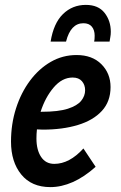

<svg xmlns="http://www.w3.org/2000/svg" viewBox="-20 -754 494 785"><path d="M25 -175Q25 -247 45.5 -311Q66 -375 102.5 -424Q139 -473 187.5 -501Q236 -529 293 -529Q357 -529 394.5 -491.5Q432 -454 432 -398Q432 -339 396.5 -300.5Q361 -262 298.5 -243Q236 -224 155 -224Q143 -224 131 -225Q129 -206 129 -188Q129 -141 148 -112.5Q167 -84 202 -84Q264 -84 321 -147L371 -72Q324 -30 277.5 -9.5Q231 11 186 11Q109 11 67 -40.5Q25 -92 25 -175ZM277 -437Q234 -437 199.5 -396.5Q165 -356 146 -297H150Q219 -297 257.5 -309.5Q296 -322 312 -342Q328 -362 328 -385Q328 -407 315 -422Q302 -437 277 -437ZM433 -624Q433 -612 431 -602Q429 -592 428 -584H365Q366 -589 366.5 -594Q367 -599 367 -608Q367 -631 355.5 -645Q344 -659 321 -659Q269 -659 250 -584H187Q199 -659 237.5 -696.5Q276 -734 331 -734Q382 -734 407.5 -701.5Q433 -669 433 -624Z"/></svg>

Font: Radio Canada Condensed Medium
Style: Italic
Weight: 500
Width: 3
Italic angle: -12°
Designer: Charles Daoud, Etienne Aubert Bonn, Alexandre Saumier Demers, Jacques Le Bailly
Foundry: Radio-Canada
Version: Version 2.104; ttfautohint (v1.8.4.7-5d5b);gftools[0.9.28.de